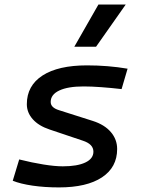

<svg xmlns="http://www.w3.org/2000/svg" viewBox="-20 -815 626 845"><path d="M239.7 9.8Q176.3 9.8 123 2Q69.8 -5.9 36.1 -19.5L64.5 -113.3Q121.1 -99.1 171.1 -91.1Q221.2 -83 256.3 -83Q320.3 -83 355.7 -99.9Q391.1 -116.7 391.1 -147.5Q391.1 -180.7 344.7 -195.8L198.2 -245.1Q149.9 -261.2 124 -290.5Q98.1 -319.8 98.1 -356.4Q98.1 -438 167.2 -482.7Q236.3 -527.3 362.8 -527.3Q455.1 -527.3 541.5 -512.7L515.1 -422.9Q469.2 -428.2 425.5 -431.4Q381.8 -434.6 348.1 -434.6Q278.8 -434.6 241 -416.7Q203.1 -398.9 203.1 -366.2Q203.1 -341.3 239.7 -330.1L388.7 -282.7Q440.4 -266.1 468 -233.6Q495.6 -201.2 495.6 -159.2Q495.6 -78.6 428.7 -34.4Q361.8 9.8 239.7 9.8ZM307.1 -609.4 413.1 -794.9H533.2L402.8 -609.4Z"/></svg>

Font: Cascadia Mono
Style: Italic
Weight: 400
Italic angle: -10°
Monospace: yes
Designer: Aaron Bell
Foundry: Saja Typeworks
Version: Version 2404.023; ttfautohint (v1.8.4)